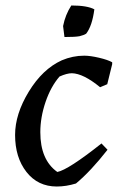

<svg xmlns="http://www.w3.org/2000/svg" viewBox="-20 -668 448 700"><path d="M215 -533Q214 -538 212.5 -553Q211 -568 210 -573Q218 -614 240 -648Q298 -648 324 -634Q316 -573 294 -545Q286 -540 270 -536Q254 -533 215 -533ZM187 12Q118 12 76.5 -41Q35 -94 35 -176Q35 -252 85 -334Q135 -416 205 -448Q245 -465 287 -465Q309 -465 341 -457.5Q373 -450 389 -441V-434L371 -361L345 -350Q284 -400 242 -401Q224 -401 197 -389Q165 -352 146 -296Q127 -240 127 -186Q127 -85 189 -41Q229 -49 350 -145L372 -122Q311 -44 257 1Q221 12 187 12Z"/></svg>

Font: Albura Medium
Style: Italic
Weight: 462
Italic angle: -7°
Designer: Mercedes Jáuregui
Foundry: Omnibus-Type Team
Version: Version 1.000